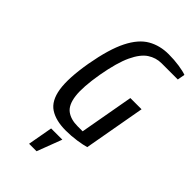

<svg xmlns="http://www.w3.org/2000/svg" viewBox="-274 -795 1090 1090"><g transform="rotate(45 270.5 -250.0)"><path d="M288 10Q208 10 160 -21.5Q112 -53 99.5 -131.5Q87 -210 111 -350Q136 -490 175.5 -568.5Q215 -647 270 -678.5Q325 -710 395 -710Q440 -710 480 -704Q520 -698 541 -690L533 -645H403Q358 -645 320 -620Q282 -595 252 -531.5Q222 -468 201 -350Q181 -233 189 -169Q197 -105 230.5 -80Q264 -55 319 -55H359L417 -380H507L441 -10Q418 -3 375.5 3.5Q333 10 288 10ZM194 210 221 60H311L254 210Z"/></g></svg>

Font: Cuprum
Style: Italic
Weight: 400
Italic angle: -10°
Designer: Jovanny Lemonad
Foundry: Jovanny Lemonad
Version: Version 3.000